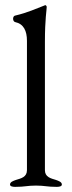

<svg xmlns="http://www.w3.org/2000/svg" viewBox="-20 -725 280 748"><path d="M155 -62V-562C155 -652 162 -686 162 -698C162 -701 159 -705 156 -705C155 -705 155 -704 154 -704C122 -692 89 -676 38 -664C34 -663 31 -658 31 -652C31 -646 34 -640 39 -639C72 -632 85 -605 85 -566V-62C85 -35 62 -30 42 -24C31 -20 19 -16 19 -6C19 2 32 3 39 3C78 3 85 -2 120 -2C155 -2 162 3 201 3C208 3 221 2 221 -6C221 -16 209 -20 198 -24C178 -30 155 -35 155 -62Z"/></svg>

Font: EB Garamond 12
Style: Regular
Weight: 400
Version: Version 0.016+